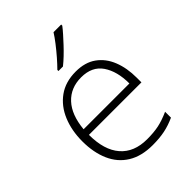

<svg xmlns="http://www.w3.org/2000/svg" viewBox="-222 -874 993 993"><g transform="rotate(-45 274.0 -378.0)"><path d="M289 -541Q357 -541 401.5 -509Q446 -477 468 -421.5Q490 -366 490 -295V-261H106Q106 -150 157 -91Q208 -32 303 -32Q352 -32 388 -39.5Q424 -47 469 -67V-24Q430 -6 391 2Q352 10 302 10Q221 10 166.5 -23.5Q112 -57 85 -118.5Q58 -180 58 -261Q58 -340 84.5 -403.5Q111 -467 162.5 -504Q214 -541 289 -541ZM288 -500Q211 -500 163.5 -449Q116 -398 107 -301H442Q442 -390 404.5 -445Q367 -500 288 -500ZM408 -758Q396 -742 378.5 -722.5Q361 -703 341.5 -682Q322 -661 301.5 -641.5Q281 -622 261 -606H228V-614Q248 -634 271.5 -661Q295 -688 317 -716.5Q339 -745 352 -766H408Z"/></g></svg>

Font: Noto Sans Syriac Eastern ExtraLight
Style: Regular
Weight: 250
Designer: Patrick Giasson and the Monotype Design Team
Foundry: Monotype Imaging Inc.
Version: Version 3.001